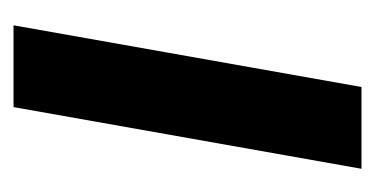

<svg xmlns="http://www.w3.org/2000/svg" viewBox="-152 -390 542 277"><g transform="rotate(-90 118.5 -251.0)"><path d="M221 -502H103L14 0H132Z"/></g></svg>

Font: Geom Medium
Style: Italic
Weight: 500
Italic angle: -10°
Version: Version 1.102